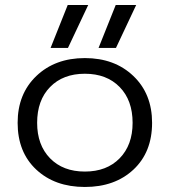

<svg xmlns="http://www.w3.org/2000/svg" viewBox="-20 -725 672 760"><path d="M180.2 -535.2 248 -705.1H329.1L249 -535.2ZM370.1 -535.2 438 -705.1H519L439 -535.2ZM49.8 -238.8Q49.8 -353.5 124 -424.3Q198.2 -495.1 315.9 -495.1Q433.6 -495.1 507.8 -424.3Q582 -353.5 582 -238.8Q582 -122.6 508.3 -53.7Q434.6 15.1 315.9 15.1Q197.3 15.1 123.5 -53.7Q49.8 -122.6 49.8 -238.8ZM504.9 -238.8Q504.9 -328.1 453.6 -380.6Q402.3 -433.1 315.9 -433.1Q229.5 -433.1 178.2 -380.6Q127 -328.1 127 -238.8Q127 -150.9 178.2 -98.4Q229.5 -45.9 315.9 -45.9Q402.3 -45.9 453.6 -98.4Q504.9 -150.9 504.9 -238.8Z"/></svg>

Font: Prompt Light
Style: Regular
Weight: 300
Designer: Katatrad Team
Foundry: CadsonDemak
Version: Version 1.000;PS 001.000;hotconv 1.0.88;makeotf.lib2.5.64775